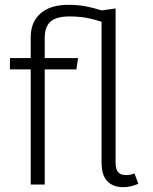

<svg xmlns="http://www.w3.org/2000/svg" viewBox="-20 -763 631 794"><path d="M552 -3Q521 11 490 11Q447 11 423.5 -14Q400 -39 400 -90V-673Q363 -685 333 -690Q303 -695 267 -695Q214 -695 189.5 -674Q165 -653 165 -607V-523H303L296 -476H165V0H107V-476H21V-523H107V-609Q107 -672 147.5 -707.5Q188 -743 263 -743Q301 -743 331.5 -737.5Q362 -732 400 -720L458 -728V-90Q458 -64 468 -51.5Q478 -39 501 -39Q521 -39 536 -46Z"/></svg>

Font: Fira Sans Light
Style: Regular
Weight: 300
Designer: bBox Type GmbH & Carrois Corporate GbR & Edenspiekermann AG
Foundry: bBox Type GmbH & Carrois Corporate GbR & Edenspiekermann AG
Version: Version 4.301